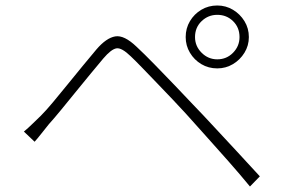

<svg xmlns="http://www.w3.org/2000/svg" viewBox="-20 -725 1040 699"><path d="M690 -590Q690 -557 714 -533Q738 -509 771 -509Q805 -509 828.5 -533Q852 -557 852 -590Q852 -625 828.5 -648Q805 -671 771 -671Q738 -671 714 -648Q690 -625 690 -590ZM656 -590Q656 -622 671.5 -648Q687 -674 713 -689.5Q739 -705 771 -705Q802 -705 828 -689.5Q854 -674 870 -648Q886 -622 886 -590Q886 -559 870 -533Q854 -507 828 -491.5Q802 -476 771 -476Q739 -476 713 -491.5Q687 -507 671.5 -533Q656 -559 656 -590ZM67 -246Q85 -261 98.5 -274.5Q112 -288 129 -304Q148 -323 173 -353Q198 -383 226 -417.5Q254 -452 281.5 -485.5Q309 -519 331 -545Q367 -587 399.5 -592.5Q432 -598 477 -555Q505 -529 542.5 -490.5Q580 -452 617.5 -413Q655 -374 683 -344Q717 -309 758.5 -264Q800 -219 844 -172Q888 -125 926 -83L890 -46Q853 -91 811.5 -138Q770 -185 730 -229.5Q690 -274 656 -312Q635 -335 607.5 -364Q580 -393 551.5 -422.5Q523 -452 498 -478Q473 -504 456 -520Q423 -552 404 -549Q385 -546 356 -512Q335 -487 309 -455.5Q283 -424 255 -389.5Q227 -355 202 -324.5Q177 -294 158 -273Q145 -257 130.5 -238.5Q116 -220 106 -209Z"/></svg>

Font: Noto Sans SC Thin ExtraLight
Style: Regular
Weight: 250
Version: Version 2.004-H2;hotconv 1.0.118;makeotfexe 2.5.65603